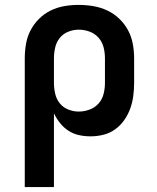

<svg xmlns="http://www.w3.org/2000/svg" viewBox="-20 -548 640 783"><path d="M81 215V-310Q81 -339 86 -368.5Q91 -398 104.5 -424Q118 -450 139 -471Q160 -492 186.5 -505Q213 -518 242 -523Q271 -528 301 -528Q331 -528 360.5 -523Q390 -518 417 -505.5Q444 -493 466 -472Q488 -451 502 -425Q516 -399 521.5 -369.5Q527 -340 527 -310V-210Q527 -183 523.5 -156.5Q520 -130 511 -105Q502 -80 486.5 -58Q471 -36 449.5 -20.5Q428 -5 402 1.5Q376 8 349 8Q325 8 302 3Q279 -2 259 -15Q239 -28 224.5 -46.5Q210 -65 200 -86V215ZM301 -93Q323 -93 345 -101Q367 -109 382 -126Q397 -143 402.5 -165Q408 -187 408 -210V-310Q408 -333 402.5 -355Q397 -377 382 -394Q367 -411 345.5 -419Q324 -427 301 -427Q279 -427 258 -418.5Q237 -410 223.5 -393Q210 -376 205 -354Q200 -332 200 -310V-210Q200 -188 205 -166Q210 -144 223.5 -127Q237 -110 258 -101.5Q279 -93 301 -93Z"/></svg>

Font: Iosevka Book
Style: Bold
Weight: 700
Designer: Belleve Invis
Foundry: Belleve Invis
Version: Version 28.0.7; ttfautohint (v1.8.3)